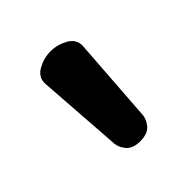

<svg xmlns="http://www.w3.org/2000/svg" viewBox="-77 -819 302 302"><g transform="rotate(-45 73.5 -668.0)"><path d="M73 -568Q56 -568 48.5 -577.5Q41 -587 41 -598L31 -739Q31 -753 44.5 -760.5Q58 -768 73 -768Q88 -768 101.5 -760.5Q115 -753 115 -739L105 -598Q105 -587 97.5 -577.5Q90 -568 73 -568Z"/></g></svg>

Font: Dosis ExtraLight SemiBold
Style: Regular
Weight: 600
Version: Version 3.001; ttfautohint (v1.8.2)